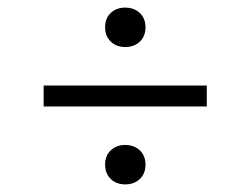

<svg xmlns="http://www.w3.org/2000/svg" viewBox="-20 -576 660 506"><path d="M257 -142Q257 -166 272 -180Q287 -194 310 -194Q325 -194 337.2 -187.8Q349.5 -181.5 356.5 -169.8Q363.5 -158 363.5 -142Q363.5 -126 356.5 -114.2Q349.5 -102.5 337.2 -96.2Q325 -90 310 -90Q295 -90 283 -96.2Q271 -102.5 264 -114.2Q257 -126 257 -142ZM257 -504Q257 -528 272 -542Q287 -556 310 -556Q325 -556 337.2 -549.8Q349.5 -543.5 356.5 -531.8Q363.5 -520 363.5 -504Q363.5 -488 356.5 -476.2Q349.5 -464.5 337.2 -458.2Q325 -452 310 -452Q295 -452 283 -458.2Q271 -464.5 264 -476.2Q257 -488 257 -504ZM95 -350.5H525V-295.5H95Z"/></svg>

Font: Monaspace Krypton Var ExLight
Style: Regular
Weight: 200
Designer: Riley Cran and the Lettermatic Team
Version: Version 1.200 (Monaspace Krypton Var)